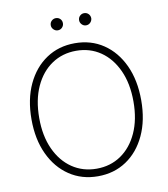

<svg xmlns="http://www.w3.org/2000/svg" viewBox="-96 -972 928 1062"><g transform="rotate(-10 368.0 -441.0)"><path d="M368.7 9.8Q277.8 9.8 208.3 -36.9Q138.7 -83.5 99.4 -167.5Q60.1 -251.5 60.1 -363.3Q60.1 -476.1 99.4 -560.1Q138.7 -644 208.3 -690.7Q277.8 -737.3 368.7 -737.3Q459.5 -737.3 528.8 -690.7Q598.1 -644 637.2 -560.1Q676.3 -476.1 676.3 -363.3Q676.3 -251 637.2 -167Q598.1 -83 528.8 -36.6Q459.5 9.8 368.7 9.8ZM368.7 -32.7Q445.8 -32.7 505.4 -73.2Q564.9 -113.8 598.9 -188.2Q632.8 -262.7 632.8 -363.3Q632.8 -464.4 598.9 -538.8Q564.9 -613.3 505.4 -654.1Q445.8 -694.8 368.7 -694.8Q291.5 -694.8 231.7 -654.5Q171.9 -614.3 137.7 -539.8Q103.5 -465.3 103.5 -363.3Q103.5 -262.7 137.5 -188.5Q171.4 -114.3 231.2 -73.5Q291 -32.7 368.7 -32.7ZM289.6 -823.7Q275.9 -823.7 265.6 -834Q255.4 -844.2 255.4 -857.9Q255.4 -872.6 265.6 -882.3Q275.9 -892.1 289.6 -892.1Q304.2 -892.1 314 -882.3Q323.7 -872.6 323.7 -857.9Q323.7 -844.2 314 -834Q304.2 -823.7 289.6 -823.7ZM448.2 -823.7Q434.6 -823.7 424.6 -834Q414.6 -844.2 414.6 -857.9Q414.6 -872.6 424.6 -882.3Q434.6 -892.1 448.2 -892.1Q462.9 -892.1 472.7 -882.3Q482.4 -872.6 482.9 -857.9Q482.4 -844.2 472.7 -834Q462.9 -823.7 448.2 -823.7Z"/></g></svg>

Font: Inter Tight ExtraLight
Style: Regular
Weight: 250
Designer: Rasmus Andersson
Foundry: rsms
Version: Version 3.004